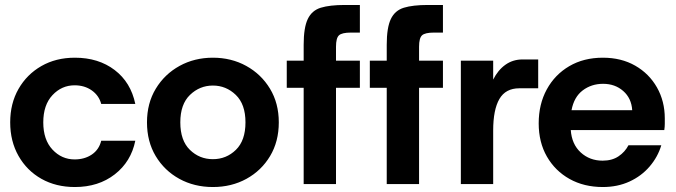

<svg xmlns="http://www.w3.org/2000/svg" viewBox="-20 -740 2720 772"><path d="M281 12Q205 12 146.5 -21Q88 -54 54.5 -113Q21 -172 21 -248Q21 -324 54.5 -382.5Q88 -441 146.5 -474.5Q205 -508 281 -508Q376 -508 441 -458.5Q506 -409 524 -322H387Q378 -356 349 -376.5Q320 -397 280 -397Q228 -397 191 -357.5Q154 -318 154 -248Q154 -178 191 -138.5Q228 -99 280 -99Q320 -99 349 -118.5Q378 -138 387 -174H524Q507 -90 441.5 -39Q376 12 281 12Z M836 12Q761 12 701 -21Q641 -54 606 -112.5Q571 -171 571 -248Q571 -325 606.5 -383.5Q642 -442 702 -475Q762 -508 836 -508Q910 -508 970 -475Q1030 -442 1065.5 -383.5Q1101 -325 1101 -248Q1101 -171 1066 -112.5Q1031 -54 971 -21Q911 12 836 12ZM836 -100Q890 -100 928.5 -137.5Q967 -175 967 -248Q967 -321 928 -358.5Q889 -396 836 -396Q783 -396 744 -358.5Q705 -321 705 -248Q705 -175 743.5 -137.5Q782 -100 836 -100Z M1201 0V-387H1133V-496H1201V-560Q1201 -629 1217.5 -663.5Q1234 -698 1270 -709Q1306 -720 1366 -720H1427V-609H1391Q1355 -609 1343 -598Q1331 -587 1331 -552V-496H1427V-387H1331V0Z M1535 0V-387H1467V-496H1535V-560Q1535 -629 1551.5 -663.5Q1568 -698 1604 -709Q1640 -720 1700 -720H1761V-609H1725Q1689 -609 1677 -598Q1665 -587 1665 -552V-496H1761V-387H1665V0Z M1833 0V-496H1963V-420Q1982 -458 2012 -479.5Q2042 -501 2081 -501H2144V-385H2068Q2013 -385 1988 -342Q1963 -299 1963 -215V0Z M2404 12Q2328 12 2270 -20.5Q2212 -53 2179 -110.5Q2146 -168 2146 -244Q2146 -321 2178.5 -380.5Q2211 -440 2269 -474Q2327 -508 2404 -508Q2478 -508 2534 -476Q2590 -444 2621.5 -388.5Q2653 -333 2653 -264Q2653 -254 2653 -242Q2653 -230 2651 -217H2275Q2279 -160 2315 -127Q2351 -94 2403 -94Q2441 -94 2467 -111.5Q2493 -129 2507 -156H2639Q2625 -109 2592 -70.5Q2559 -32 2511 -10Q2463 12 2404 12ZM2405 -403Q2358 -403 2323 -376.5Q2288 -350 2278 -297H2522Q2519 -345 2486 -374Q2453 -403 2405 -403Z"/></svg>

Font: HostGroteskBold
Style: Bold
Weight: 700
Designer: Doukan Karapınar based on Poppins by Indian Type Foundry, Jonny Pinhorn
Foundry: Element Type
Version: Version 1.001; ttfautohint (v1.8.4.7-5d5b)